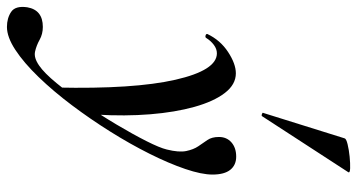

<svg xmlns="http://www.w3.org/2000/svg" viewBox="-338 -510 1054 567"><g transform="rotate(90 189.5 -226.0)"><path d="M-15 281Q-41 281 -59.5 268.5Q-78 256 -73 221Q-65 175 -15 175Q6 175 23 184.5Q40 194 58 198Q76 202 99 186Q121 171 151 134.5Q181 98 213 51.5Q245 5 273.5 -43Q302 -91 322 -130.5Q342 -170 347 -191Q356 -227 351.5 -248.5Q347 -270 337.5 -284Q328 -298 319 -311Q310 -324 310 -345Q310 -368 326 -382Q342 -396 368 -396Q393 -396 407 -378.5Q421 -361 421 -326Q421 -294 404.5 -245.5Q388 -197 359.5 -140Q331 -83 294 -24Q257 35 216 89.5Q175 144 133 187.5Q91 231 53 256Q15 281 -15 281ZM164 135Q169 -94 141 -216.5Q113 -339 63 -339Q50 -339 38 -330Q26 -321 18 -308Q16 -304 10.5 -305.5Q5 -307 6 -311Q24 -349 59 -372Q94 -395 122 -395Q155 -395 180 -362.5Q205 -330 221 -273Q237 -216 243 -142Q249 -68 244 16ZM249 -473Q248 -470 242.5 -472Q237 -474 239 -476L314 -716Q315 -721 331.5 -725Q348 -729 368 -731Q388 -733 402.5 -732.5Q417 -732 414 -727Z"/></g></svg>

Font: Cormorant Light
Style: Bold Italic
Weight: 700
Italic angle: -10°
Version: Version 4.000